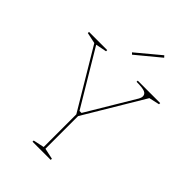

<svg xmlns="http://www.w3.org/2000/svg" viewBox="-265 -1043 1156 1156"><g transform="rotate(45 313.0 -464.5)"><path d="M237 0V-10L307 -25V-303L80 -683L10 -698V-708H165V-698L95 -684L306 -331H323L506 -637Q510 -644 512 -650.5Q514 -657 514 -662Q514 -682 494.5 -690Q475 -698 425 -698V-708H616V-698L549 -683L322 -303V-25L392 -10V0ZM290 -794 280 -804 430 -929 440 -918Z"/></g></svg>

Font: Kalnia Thin Thin
Style: Regular
Weight: 250
Version: Version 1.105